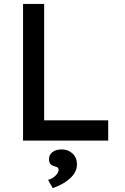

<svg xmlns="http://www.w3.org/2000/svg" viewBox="-20 -720 639 983"><path d="M98 0V-700H206V-104H534V0ZM250 243 226 201Q247 196 263.5 180Q280 164 280 149Q280 143 276.5 139Q273 135 261 132Q243 127 237 118Q231 109 231 94Q231 72 249 58.5Q267 45 296 45Q329 45 351.5 66Q374 87 374 122Q374 160 340 192Q306 224 250 243Z"/></svg>

Font: Lexend
Style: Regular
Weight: 400
Designer: Bonnie Shaver-Troup, Thomas Jockin
Foundry: Lexend
Version: Version 1.007; ttfautohint (v1.8.3)